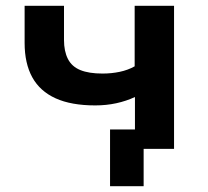

<svg xmlns="http://www.w3.org/2000/svg" viewBox="-20 -514 717 663"><path d="M476 129H360V-67H560V0H476ZM446 0V-179Q416 -165 381.5 -157.5Q347 -150 309 -150Q226 -150 172 -174.5Q118 -199 91.5 -247Q65 -295 65 -366V-494H201V-376Q201 -337 214.5 -310.5Q228 -284 257.5 -272Q287 -260 334 -260Q365 -260 393.5 -266Q422 -272 445 -285V-494H581V0Z"/></svg>

Font: Nunito Sans 10pt SemiExpanded
Style: Bold
Weight: 700
Width: 6
Designer: Vernon Adams
Foundry: Vernon Adams
Version: Version 3.101;gftools[0.9.27]